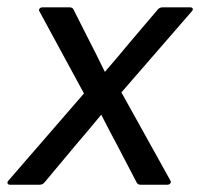

<svg xmlns="http://www.w3.org/2000/svg" viewBox="-40 -508 550 528"><path d="M-12.2 0Q-18.1 0 -19.3 -3.9Q-20.5 -7.8 -16.1 -12.2L190.9 -251L68.8 -476.1Q65.9 -480.5 68.6 -484.1Q71.3 -487.8 77.1 -487.8H150.9Q159.7 -487.8 162.1 -481.9L208 -391.1Q218.8 -371.1 248 -311H249Q260.3 -323.7 282.7 -350.3Q305.2 -377 315.9 -390.1L394 -481.9Q398.9 -487.8 407.2 -487.8H482.9Q488.8 -487.8 490 -484.1Q491.2 -480.5 486.8 -476.1L293.9 -253.9L428.2 -12.2Q431.2 -7.8 428.5 -3.9Q425.8 0 419.9 0H346.2Q339.4 0 335.9 -5.9L282.2 -108.9Q263.2 -144 238.8 -191.9H237.8Q202.1 -148.4 168.9 -109.9L82 -5.9Q77.1 0 68.8 0Z"/></svg>

Font: Sofia Sans
Style: Italic
Weight: 400
Italic angle: -9°
Designer: Botio Nikoltchev, Ani Petrova
Foundry: lettersoup
Version: Version 4.100